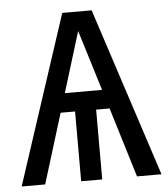

<svg xmlns="http://www.w3.org/2000/svg" viewBox="-51 -735 684 781"><g transform="rotate(-5 291.5 -344.5)"><path d="M577 0H477L390 -285H335V0H249V-285H190L102 0H6L232 -689H352ZM366 -363 290 -610 214 -363Z"/></g></svg>

Font: Trujillo
Style: Regular
Weight: 400
Designer: Fira Sans original fonts by bBox Type GmbH, Carrois Corporate GbR, & Edenspiekermann AG / Changes by Cristiano Sobral
Foundry: Fira Sans original fonts by bBox Type GmbH, Carrois Corporate GbR, & Edenspiekermann AG / Changes by Cristiano Sobral
Version: Version 4.301;October 17, 2021;FontCreator 14.0.0.2814 64-bi